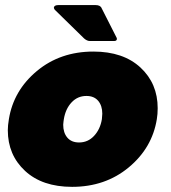

<svg xmlns="http://www.w3.org/2000/svg" viewBox="-20 -720 673 757"><path d="M430 -558.3H334.2Q323.3 -558.3 311.7 -568.3L195.8 -681.7Q192.5 -686.7 192.5 -689.2V-690.8Q194.2 -700 210.8 -700H356.7Q375.8 -700 380.8 -687.5L438.3 -574.2Q440.8 -570 440.8 -567.5V-565.8Q440 -558.3 430 -558.3ZM10.8 -206.7Q10.8 -225 15 -250Q33.3 -363.3 125.4 -440Q217.5 -516.7 348.3 -516.7Q465.8 -516.7 533.8 -453.8Q601.7 -390.8 601.7 -293.3Q601.7 -270 598.3 -250Q580 -136.7 487.5 -60Q395 16.7 264.2 16.7Q146.7 16.7 78.8 -46.2Q10.8 -109.2 10.8 -206.7ZM229.2 -228.3Q229.2 -196.7 245.4 -177.5Q261.7 -158.3 291.7 -158.3Q326.7 -158.3 350.8 -184.2Q375 -210 381.7 -250Q383.3 -265 383.3 -271.7Q383.3 -303.3 367.1 -322.5Q350.8 -341.7 320.8 -341.7Q285.8 -341.7 262.1 -316.2Q238.3 -290.8 231.7 -250Q231.7 -249.2 230.4 -240.8Q229.2 -232.5 229.2 -228.3Z"/></svg>

Font: BoonTook Mon
Style: Italic
Weight: 400
Italic angle: -9°
Designer: Sungsit Sawaiwan
Foundry: FontUni
Version: Version 3.0